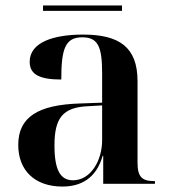

<svg xmlns="http://www.w3.org/2000/svg" viewBox="-20 -675 625 705"><path d="M138 -635H428V-655H138ZM209 10C276 10 333 -19 357 -103H359V0H549V-10H546C501 -10 485 -26 485 -78V-377C485 -502 418 -548 285 -548C177 -548 89 -520 89 -448C89 -400 128 -383 205 -383C205 -497 220 -538 282 -538C341 -538 355 -502 355 -405V-298L272 -295C121 -290 47 -246 47 -143C47 -49 108 10 209 10ZM248 -13C202 -13 180 -50 180 -141C180 -241 210 -281 303 -285L355 -288V-160C355 -84 312 -13 248 -13Z"/></svg>

Font: Noto Serif Display SemiBold
Style: Regular
Weight: 600
Designer: Monotype Design Team
Foundry: Monotype Imaging Inc.
Version: Version 2.009